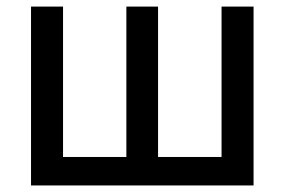

<svg xmlns="http://www.w3.org/2000/svg" viewBox="-20 -566 869 586"><path d="M74.7 -545.9H172.4V-86.9H365.7V-545.9H462.4V-86.9H656.2V-545.9H753.9V0H74.7Z"/></svg>

Font: Inter Cardless
Style: Regular
Weight: 400
Designer: Rasmus Andersson
Foundry: rsms
Version: Version 4.001;git-9221beed3